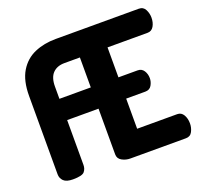

<svg xmlns="http://www.w3.org/2000/svg" viewBox="-126 -874 1069 1018"><g transform="rotate(-20 408.5 -365.5)"><path d="M119 0Q82 0 66.5 -15.5Q51 -31 51 -53V-495Q51 -581 82.5 -633Q114 -685 167.5 -708Q221 -731 287 -731H756Q781 -731 792 -709.5Q803 -688 803 -664Q803 -636 791 -615.5Q779 -595 756 -595H530V-426H638Q661 -426 673 -407.5Q685 -389 685 -365Q685 -345 674 -325.5Q663 -306 638 -306H530V-136H756Q779 -136 791 -115.5Q803 -95 803 -67Q803 -43 792 -21.5Q781 0 756 0H442Q417 0 395.5 -12Q374 -24 374 -48V-306H197V-53Q197 -31 184 -15.5Q171 0 119 0ZM197 -426H374V-595H287Q245 -595 221 -570.5Q197 -546 197 -495Z"/></g></svg>

Font: Dosis ExtraLight ExtraBold
Style: Regular
Weight: 800
Version: Version 3.001; ttfautohint (v1.8.2)